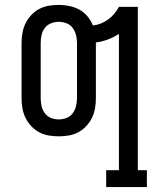

<svg xmlns="http://www.w3.org/2000/svg" viewBox="-20 -548 640 783"><path d="M579 215H413V146H465V-410Q444 -396 420 -387Q396 -378 371 -375V-147Q371 -126 367.5 -106Q364 -86 355 -67.5Q346 -49 331.5 -33.5Q317 -18 299 -8.5Q281 1 260.5 4.5Q240 8 220 8Q199 8 178.5 4.5Q158 1 140 -8.5Q122 -18 107.5 -33.5Q93 -49 84 -67.5Q75 -86 71.5 -106Q68 -126 68 -147V-373Q68 -394 71.5 -414Q75 -434 84 -452.5Q93 -471 107.5 -486.5Q122 -502 140 -511.5Q158 -521 178.5 -524.5Q199 -528 220 -528Q241 -528 263 -523.5Q285 -519 304 -508.5Q323 -498 337 -481Q351 -464 359 -444Q376 -446 392 -452.5Q408 -459 421.5 -469Q435 -479 446 -492Q457 -505 465 -520H542V146H579ZM220 -61Q236 -61 251.5 -67Q267 -73 276.5 -86Q286 -99 290 -115Q294 -131 294 -147V-373Q294 -389 290 -405Q286 -421 276.5 -434Q267 -447 251.5 -453Q236 -459 220 -459Q203 -459 188 -453Q173 -447 163 -434Q153 -421 149.5 -405Q146 -389 146 -373V-147Q146 -131 149.5 -115Q153 -99 163 -86Q173 -73 188 -67Q203 -61 220 -61Z"/></svg>

Font: Iosevka HT Extended
Style: Regular
Weight: 400
Width: 7
Monospace: yes
Designer: Belleve Invis
Foundry: Belleve Invis
Version: Version 32.3.0; ttfautohint (v1.8.4)